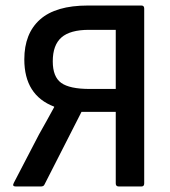

<svg xmlns="http://www.w3.org/2000/svg" viewBox="-20 -675 615 695"><path d="M37 0Q23 0 30 -13L121 -188Q135 -212 148.5 -237Q162 -262 176 -287V-289Q68 -330 68 -460Q68 -554 125 -604.5Q182 -655 298 -655H492Q502 -655 502 -644V-11Q502 0 492 0H410Q399 0 399 -11V-270H275L141 -7Q138 0 128 0ZM305 -353H399V-567H302Q234 -567 202.5 -539.5Q171 -512 171 -453Q171 -397 201.5 -375Q232 -353 305 -353Z"/></svg>

Font: Sofia Sans Extra Cond
Style: Bold
Weight: 700
Width: 1
Designer: Botio Nikoltchev, Ani Petrova
Foundry: lettersoup
Version: Version 4.100; ttfautohint (v1.8.3)